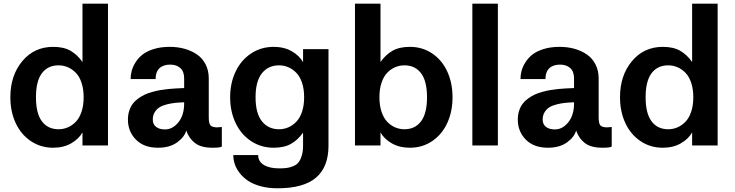

<svg xmlns="http://www.w3.org/2000/svg" viewBox="-20 -788 3979 1040"><path d="M268.1 -534.2Q325.7 -534.2 362.5 -512.7Q399.4 -491.2 426.8 -452.1V-768.1H564.9V0H426.8V-70.8Q407.2 -35.6 365.7 -11.7Q324.2 12.2 268.1 12.2Q200.2 12.2 147 -23.7Q93.8 -59.6 64.9 -121.6Q36.1 -183.6 36.1 -261.2Q36.1 -379.4 100.8 -456.8Q165.5 -534.2 268.1 -534.2ZM296.9 -87.9Q323.2 -87.9 346.9 -97.9Q370.6 -107.9 390.4 -128.2Q410.2 -148.4 421.6 -182.6Q433.1 -216.8 433.1 -261.2Q433.1 -305.7 421.6 -339.8Q410.2 -374 390.4 -394Q370.6 -414.1 346.9 -424.1Q323.2 -434.1 296.9 -434.1Q239.3 -434.1 207 -391.4Q174.8 -348.6 174.8 -261.2Q174.8 -173.8 207 -130.9Q239.3 -87.9 296.9 -87.9Z M1130.9 12.2Q1068.8 12.2 1036.1 -13.2Q1003.4 -38.6 988.8 -81.1Q980 -46.4 939.9 -17.1Q899.9 12.2 835.9 12.2Q759.3 12.2 716.1 -32Q672.9 -76.2 672.9 -140.1Q672.9 -166 679.9 -187.7Q687 -209.5 698.7 -225.3Q710.4 -241.2 728 -253.9Q745.6 -266.6 763.4 -275.1Q781.2 -283.7 804.7 -290Q828.1 -296.4 847.4 -299.8Q866.7 -303.2 890.6 -305.7Q914.6 -308.1 929.9 -308.8Q945.3 -309.6 964.8 -310.5Q973.6 -311 977.5 -311V-363.8Q977.5 -400.4 957 -419.2Q936.5 -438 901.9 -438Q864.3 -438 843.5 -418.2Q822.8 -398.4 822.8 -359.9H687.5Q687.5 -382.3 693.4 -404.5Q699.2 -426.8 714.4 -450.7Q729.5 -474.6 752.4 -492.7Q775.4 -510.7 813.2 -522.5Q851.1 -534.2 898.9 -534.2Q942.4 -534.2 980 -523.7Q1017.6 -513.2 1047.1 -492.9Q1076.7 -472.7 1093.8 -439.2Q1110.8 -405.8 1110.8 -362.8V-151.9Q1110.8 -118.7 1120.6 -108.4Q1130.4 -98.1 1156.7 -98.1L1181.6 -100.1V4.9Q1177.7 12.2 1130.9 12.2ZM873.5 -86.9Q915 -86.9 946.3 -125.5Q977.5 -164.1 977.5 -228V-233.9Q949.2 -232.9 928 -230.7Q906.7 -228.5 882.8 -222.4Q858.9 -216.3 843.5 -206.5Q828.1 -196.8 817.9 -179.9Q807.6 -163.1 807.6 -140.1Q807.6 -114.7 825.4 -100.8Q843.3 -86.9 873.5 -86.9Z M1621.6 -1V-69.8Q1594.2 -30.8 1557.1 -9.3Q1520 12.2 1462.4 12.2Q1394.5 12.2 1340.3 -23.4Q1286.1 -59.1 1256.3 -121.6Q1226.6 -184.1 1226.6 -261.2Q1226.6 -338.4 1256.3 -400.6Q1286.1 -462.9 1340.3 -498.5Q1394.5 -534.2 1462.4 -534.2Q1519 -534.2 1560.5 -510.3Q1602.1 -486.3 1621.6 -451.2V-522H1759.3V2Q1759.3 116.2 1691.9 174.1Q1624.5 231.9 1483.4 231.9Q1432.6 231.9 1391.1 220.5Q1349.6 209 1322.8 190.7Q1295.9 172.4 1277.6 148.4Q1259.3 124.5 1251.5 100.3Q1243.7 76.2 1243.7 51.8H1378.4Q1378.4 86.9 1409.2 105.5Q1439.9 124 1492.2 124Q1516.1 124 1533 121.8Q1549.8 119.6 1567.9 112.3Q1585.9 105 1596.7 91.8Q1607.4 78.6 1614.5 55.2Q1621.6 31.7 1621.6 -1ZM1491.2 -434.1Q1433.1 -434.1 1398.7 -391.1Q1364.3 -348.1 1364.3 -261.2Q1364.3 -174.3 1398.7 -131.1Q1433.1 -87.9 1491.2 -87.9Q1517.6 -87.9 1541.3 -97.9Q1564.9 -107.9 1584.7 -128.2Q1604.5 -148.4 1616 -182.6Q1627.4 -216.8 1627.4 -261.2Q1627.4 -305.7 1616 -339.8Q1604.5 -374 1584.7 -394Q1564.9 -414.1 1541.3 -424.1Q1517.6 -434.1 1491.2 -434.1Z M2200.2 -534.2Q2268.1 -534.2 2321 -498.5Q2374 -462.9 2402.6 -400.9Q2431.2 -338.9 2431.2 -261.2Q2431.2 -183.6 2402.6 -121.6Q2374 -59.6 2321 -23.7Q2268.1 12.2 2200.2 12.2Q2143.6 12.2 2102.1 -11.7Q2060.5 -35.6 2041 -70.8V0H1902.8V-768.1H2041V-452.1Q2068.4 -491.2 2105.5 -512.7Q2142.6 -534.2 2200.2 -534.2ZM2170.9 -87.9Q2228.5 -87.9 2260.7 -130.9Q2293 -173.8 2293 -261.2Q2293 -348.6 2260.7 -391.4Q2228.5 -434.1 2170.9 -434.1Q2144.5 -434.1 2120.8 -424.1Q2097.2 -414.1 2077.6 -394Q2058.1 -374 2046.6 -339.8Q2035.2 -305.7 2035.2 -261.2Q2035.2 -216.8 2046.6 -182.6Q2058.1 -148.4 2077.6 -128.2Q2097.2 -107.9 2120.8 -97.9Q2144.5 -87.9 2170.9 -87.9Z M2538.6 0V-768.1H2676.8V0Z M3242.7 12.2Q3180.7 12.2 3147.9 -13.2Q3115.2 -38.6 3100.6 -81.1Q3091.8 -46.4 3051.8 -17.1Q3011.7 12.2 2947.8 12.2Q2871.1 12.2 2827.9 -32Q2784.7 -76.2 2784.7 -140.1Q2784.7 -166 2791.7 -187.7Q2798.8 -209.5 2810.5 -225.3Q2822.3 -241.2 2839.8 -253.9Q2857.4 -266.6 2875.2 -275.1Q2893.1 -283.7 2916.5 -290Q2939.9 -296.4 2959.2 -299.8Q2978.5 -303.2 3002.4 -305.7Q3026.4 -308.1 3041.7 -308.8Q3057.1 -309.6 3076.7 -310.5Q3085.4 -311 3089.4 -311V-363.8Q3089.4 -400.4 3068.8 -419.2Q3048.3 -438 3013.7 -438Q2976.1 -438 2955.3 -418.2Q2934.6 -398.4 2934.6 -359.9H2799.3Q2799.3 -382.3 2805.2 -404.5Q2811 -426.8 2826.2 -450.7Q2841.3 -474.6 2864.3 -492.7Q2887.2 -510.7 2925 -522.5Q2962.9 -534.2 3010.7 -534.2Q3054.2 -534.2 3091.8 -523.7Q3129.4 -513.2 3158.9 -492.9Q3188.5 -472.7 3205.6 -439.2Q3222.7 -405.8 3222.7 -362.8V-151.9Q3222.7 -118.7 3232.4 -108.4Q3242.2 -98.1 3268.6 -98.1L3293.5 -100.1V4.9Q3289.6 12.2 3242.7 12.2ZM2985.4 -86.9Q3026.9 -86.9 3058.1 -125.5Q3089.4 -164.1 3089.4 -228V-233.9Q3061 -232.9 3039.8 -230.7Q3018.6 -228.5 2994.6 -222.4Q2970.7 -216.3 2955.3 -206.5Q2939.9 -196.8 2929.7 -179.9Q2919.4 -163.1 2919.4 -140.1Q2919.4 -114.7 2937.3 -100.8Q2955.1 -86.9 2985.4 -86.9Z M3570.3 -534.2Q3627.9 -534.2 3664.8 -512.7Q3701.7 -491.2 3729 -452.1V-768.1H3867.2V0H3729V-70.8Q3709.5 -35.6 3668 -11.7Q3626.5 12.2 3570.3 12.2Q3502.4 12.2 3449.2 -23.7Q3396 -59.6 3367.2 -121.6Q3338.4 -183.6 3338.4 -261.2Q3338.4 -379.4 3403.1 -456.8Q3467.8 -534.2 3570.3 -534.2ZM3599.1 -87.9Q3625.5 -87.9 3649.2 -97.9Q3672.9 -107.9 3692.6 -128.2Q3712.4 -148.4 3723.9 -182.6Q3735.4 -216.8 3735.4 -261.2Q3735.4 -305.7 3723.9 -339.8Q3712.4 -374 3692.6 -394Q3672.9 -414.1 3649.2 -424.1Q3625.5 -434.1 3599.1 -434.1Q3541.5 -434.1 3509.3 -391.4Q3477.1 -348.6 3477.1 -261.2Q3477.1 -173.8 3509.3 -130.9Q3541.5 -87.9 3599.1 -87.9Z"/></svg>

Font: Standard
Style: Bold
Weight: 400
Designer: Bryce Wilner
Version: Version 2.000;PS 2.0;hotconv 16.6.51;makeotf.lib2.5.65220 DE